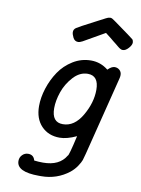

<svg xmlns="http://www.w3.org/2000/svg" viewBox="-99 -764 773 1056"><g transform="rotate(10 287.5 -236.0)"><path d="M68.8 165Q68.8 145 82.5 131.1Q96.2 117.2 115.2 117.2Q146 117.2 153.8 147.9Q177.7 150.9 203.1 150.9Q294.9 150.9 331.1 88.9Q336.9 89.8 362.8 -24.9Q309.6 0 269 0Q206.1 0 167 -41Q127.9 -82 127.9 -151.9Q127.9 -199.7 144.5 -251.5Q161.1 -303.2 190.7 -347.2Q220.2 -391.1 266.6 -419.7Q313 -448.2 367.2 -448.2Q420.4 -448.2 462.9 -414.1Q483.9 -435.1 501 -435.1Q517.1 -435.1 528.6 -424.6Q540 -414.1 540 -397Q540 -388.2 537.1 -377L426.8 62Q420.9 85.9 416.5 98.9Q412.1 111.8 397.9 133.3Q383.8 154.8 361.8 172.9Q293.9 226.1 206.1 226.1H193.8Q68.8 226.1 68.8 165ZM211.9 -154.8Q211.9 -75.7 273.9 -76.2Q337.9 -76.2 380.4 -149.2Q422.9 -222.2 422.9 -293.9Q422.9 -373 361.8 -373Q316.9 -373 281 -333.5Q245.1 -293.9 228.5 -245.4Q211.9 -196.8 211.9 -154.8ZM240.2 -585Q240.2 -600.1 253.2 -609.1Q266.1 -618.2 349.1 -661.1Q384.3 -680.2 406.2 -690.9Q418.5 -697.8 429.2 -698.2Q435.1 -698.2 440.4 -695.6Q445.8 -692.9 452.9 -687.5Q460 -682.1 461.9 -681.2Q564 -607.9 569.8 -602.1Q574.7 -596.2 575.2 -585Q575.2 -570.8 559.1 -553Q543 -535.2 527.8 -535.2Q524.9 -535.2 522 -535.6Q519 -536.1 514.6 -538.6Q510.3 -541 507.1 -543Q503.9 -544.9 497.6 -550.5Q491.2 -556.2 485.6 -560.5Q480 -564.9 469 -573.5Q458 -582 449.2 -589.8Q445.3 -593.8 435.1 -600.8Q424.8 -607.9 420.9 -611.8Q316.9 -551.8 302 -543.9Q287.1 -536.1 277.8 -536.1Q258.8 -536.1 249.5 -554.4Q240.2 -572.8 240.2 -585Z"/></g></svg>

Font: CMU Typewriter Text
Style: BoldItalic
Weight: 700
Italic angle: -14.04°
Version: Version 0.7.0